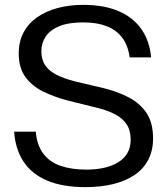

<svg xmlns="http://www.w3.org/2000/svg" viewBox="-20 -759 691 789"><path d="M332 10Q236 10 172.5 -17.5Q109 -45 76 -96Q43 -147 38 -218H127Q132 -162 158 -127.5Q184 -93 229 -77.5Q274 -62 335 -62Q375 -62 408 -69.5Q441 -77 465.5 -92Q490 -107 503.5 -130Q517 -153 517 -185Q517 -223 500.5 -248Q484 -273 452.5 -289.5Q421 -306 375 -317L254 -347Q202 -361 157 -383Q112 -405 84.5 -442.5Q57 -480 57 -539Q57 -588 76.5 -625Q96 -662 132 -687.5Q168 -713 216.5 -726Q265 -739 322 -739Q408 -739 468 -713Q528 -687 561.5 -638.5Q595 -590 601 -523H513Q506 -573 482 -604.5Q458 -636 418 -651.5Q378 -667 322 -667Q262 -667 224 -651.5Q186 -636 168 -609Q150 -582 150 -549Q150 -513 166.5 -489.5Q183 -466 213.5 -451Q244 -436 286 -425L405 -397Q463 -383 509.5 -358.5Q556 -334 582.5 -294Q609 -254 609 -190Q609 -141 589.5 -103Q570 -65 533 -40Q496 -15 445 -2.5Q394 10 332 10Z"/></svg>

Font: Hubot Sans
Style: Regular
Weight: 400
Designer: Deni Anggara
Foundry: GitHub, Inc., Subsidiary of Microsoft Corporation
Version: Version 2.000